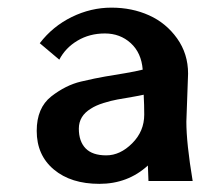

<svg xmlns="http://www.w3.org/2000/svg" viewBox="-20 -458 512 490"><path d="M348.1 -165.5Q348.1 -190.4 346.7 -216.3Q336.4 -213.9 316.2 -210.4Q295.9 -207 279.8 -204.1Q263.7 -201.2 244.1 -195.1Q224.6 -189 211.9 -180.7Q181.2 -162.1 181.2 -129.6Q181.2 -97.2 198.5 -79.3Q215.8 -61.5 251.2 -61.5Q286.6 -61.5 317.4 -92.3Q348.1 -123 348.1 -165.5ZM460 -270Q460 -270 455.6 -147.5Q455.6 -92.8 471.7 3.9H358.9L357.4 -35.6Q306.2 11.2 233.6 11.2Q161.1 11.2 117.4 -25.4Q73.7 -62 73.7 -124Q73.7 -182.6 110.8 -211.9Q147.9 -240.7 186.5 -249.8Q225.1 -258.8 248.3 -262.7Q271.5 -266.6 299.3 -271.2Q327.1 -275.9 344.2 -280.3Q340.8 -323.2 313.7 -347.9Q286.6 -372.6 247.6 -372.6Q208.5 -372.6 177.7 -354.2Q147 -335.9 131.3 -305.7L81.5 -347.7Q114.3 -390.6 163.1 -414.6Q211.9 -438.5 264.4 -438.5Q316.9 -438.5 360.4 -418.9Q403.8 -399.4 431.9 -360.1Q460 -320.8 460 -270Z"/></svg>

Font: Rachana
Style: Bold
Weight: 700
Designer: Hussain KH
Foundry: Hussain KH, Rajeesh K Nambiar, Santhosh Thottingal, Swathanthra Malayalam Computing (http://smc.org.in)
Version: Version 7.0.0+20221109